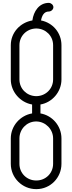

<svg xmlns="http://www.w3.org/2000/svg" viewBox="-20 -726 502 1334"><path d="M265 -584C271 -616 285 -646 319 -646C335 -646 351 -660 351 -676C351 -692 335 -706 319 -706C251 -706 213 -646 205 -584C121 -570 55 -500 55 -412V-174C55 -88 121 -14 203 0V62C121 76 55 148 55 236V412C55 510 135 588 231 588H233C329 588 407 510 407 412V236C407 148 343 76 261 62V0C343 -14 407 -88 407 -174V-412C407 -498 347 -568 265 -584ZM229 -528H235C299 -526 349 -476 349 -412V-174C349 -110 299 -60 235 -58H229C165 -60 115 -110 115 -174V-412C115 -476 165 -526 229 -528ZM227 118H235C297 120 349 172 349 236V412C349 478 297 528 233 528H231C167 528 115 478 115 412V236C115 172 165 120 227 118Z"/></svg>

Font: bauhaus_2017
Style: _regular
Weight: 400
Version: Version 1.0